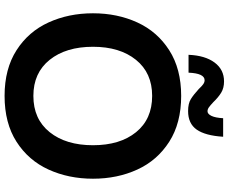

<svg xmlns="http://www.w3.org/2000/svg" viewBox="-102 -908 1023 860"><g transform="rotate(90 410.0 -477.5)"><path d="M39 -382Q39 -491 80 -580.5Q121 -670 204.5 -723.5Q288 -777 409 -777Q531 -777 614.5 -723.5Q698 -670 739 -580.5Q780 -491 780 -382Q780 -273 739 -183Q698 -93 614.5 -39.5Q531 14 409 14Q288 14 204.5 -39.5Q121 -93 80 -183Q39 -273 39 -382ZM630 -382Q630 -503 571.5 -575Q513 -647 409 -647Q306 -647 247.5 -574.5Q189 -502 189 -382Q189 -261 247.5 -188Q306 -115 409 -115Q513 -115 571.5 -188Q630 -261 630 -382ZM378 -856Q366 -869 357 -875.5Q348 -882 339 -882Q308 -882 305 -810H225Q228 -884 259.5 -926.5Q291 -969 344 -969Q374 -969 395 -956Q416 -943 437 -921Q452 -907 460.5 -901Q469 -895 478 -895Q490 -895 498.5 -912.5Q507 -930 509 -965H592Q587 -885 560 -846.5Q533 -808 477 -808Q443 -808 423 -820.5Q403 -833 378 -856Z"/></g></svg>

Font: Open Sauce One
Style: Bold
Weight: 700
Designer: Alfredo Marco Pradil
Foundry: Creative Sauce Fz LLC
Version: Version 1.477